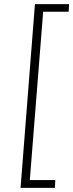

<svg xmlns="http://www.w3.org/2000/svg" viewBox="-20 -732 356 934"><path d="M150 -712H316L314 -675H190L125 144H249L247 182H80Z"/></svg>

Font: Muli ExtraLight
Style: Italic
Weight: 275
Italic angle: -4.541°
Designer: Vernon Adams
Foundry: Vernon Adams
Version: Version 2.001